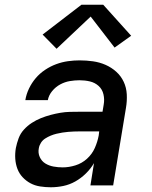

<svg xmlns="http://www.w3.org/2000/svg" viewBox="-20 -783 640 811"><path d="M195 8Q195 8 195 8Q195 8 195 8H194Q172 8 149.5 4.5Q127 1 108.5 -9Q90 -19 75.5 -34.5Q61 -50 53.5 -70Q46 -90 44.5 -112.5Q43 -135 47 -158Q51 -178 58.5 -198.5Q66 -219 81 -235.5Q96 -252 114.5 -264Q133 -276 153 -284Q173 -292 193.5 -297.5Q214 -303 234.5 -306.5Q255 -310 275.5 -310.5Q296 -311 317 -311H413L418 -341Q422 -363 417 -384.5Q412 -406 396.5 -420Q381 -434 360 -439Q339 -444 316 -444Q296 -444 275 -440.5Q254 -437 234.5 -426.5Q215 -416 200.5 -398.5Q186 -381 182 -360H87Q91 -385 102.5 -409Q114 -433 131 -453Q148 -473 170.5 -488Q193 -503 217.5 -512Q242 -521 267 -524.5Q292 -528 316 -528Q345 -528 373 -524Q401 -520 426 -509Q451 -498 471 -480Q491 -462 502.5 -437.5Q514 -413 515.5 -384.5Q517 -356 512 -327L458 0H362L377 -94Q363 -70 342.5 -50Q322 -30 298 -16.5Q274 -3 247.5 2.5Q221 8 195 8ZM245 -76Q271 -76 298.5 -84.5Q326 -93 347.5 -112.5Q369 -132 380.5 -158Q392 -184 397 -211L399 -228H317Q305 -228 292.5 -227.5Q280 -227 268 -226Q256 -225 243.5 -223Q231 -221 218.5 -218Q206 -215 194 -210Q182 -205 171 -198Q160 -191 153 -180Q146 -169 144 -157Q140 -137 148 -119.5Q156 -102 171.5 -92.5Q187 -83 206 -79.5Q225 -76 245 -76ZM219 -577 160 -637 324 -763H416L534 -632L464 -582L363 -713Z"/></svg>

Font: Iosevka SS04 Md Ex Obl
Style: Regular
Weight: 500
Width: 7
Italic angle: -9°
Monospace: yes
Designer: Belleve Invis
Foundry: Belleve Invis
Version: Version 19.0.0; ttfautohint (v1.8.4)